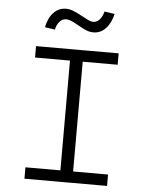

<svg xmlns="http://www.w3.org/2000/svg" viewBox="-60 -958 770 1007"><g transform="rotate(5 325.0 -455.0)"><path d="M291 0V-698H358V0ZM107 -698H542V-638H107ZM107 -60H542V0H107ZM198 -793 145 -801Q155 -851 182 -879Q209 -907 247 -907Q267 -907 287.5 -898.5Q308 -890 328 -879Q348 -868 365 -859.5Q382 -851 395 -851Q414 -851 428.5 -868Q443 -885 449 -910L503 -902Q491 -852 464 -824Q437 -796 400 -796Q374 -796 347 -810.5Q320 -825 295 -838.5Q270 -852 252 -852Q233 -852 218 -835.5Q203 -819 198 -793Z"/></g></svg>

Font: Azeret Mono Thin ExtraLight
Style: Regular
Weight: 250
Version: Version 1.002